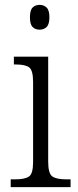

<svg xmlns="http://www.w3.org/2000/svg" viewBox="-20 -769 320 789"><path d="M143 -647Q125 -647 114 -658Q103 -669 103 -698Q103 -727 114 -738Q125 -749 143 -749Q160 -749 171.5 -738Q183 -727 183 -698Q183 -669 171.5 -658Q160 -647 143 -647ZM24 0V-32H42Q82 -32 99 -43.5Q116 -55 116 -103V-431Q116 -480 100 -492Q84 -504 46 -504H37V-536H178V-105Q178 -56 195 -44Q212 -32 252 -32H270V0Z"/></svg>

Font: Noto Serif Ethiopic SemiCondensed Light
Style: Regular
Weight: 300
Width: 4
Designer: Monotype Design Team
Foundry: Monotype Imaging Inc.
Version: Version 2.102; ttfautohint (v1.8.4.7-5d5b)